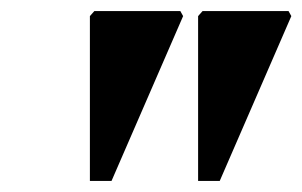

<svg xmlns="http://www.w3.org/2000/svg" viewBox="-20 -746 545 346"><path d="M337 -420V-717L345 -726H500L505 -717L376 -420ZM142 -420V-717L150 -726H305L310 -717L181 -420Z"/></svg>

Font: Platypi
Style: Bold Italic
Weight: 700
Italic angle: -13°
Designer: David Sargent
Foundry: Bolt Cutter Type
Version: Version 1.200; ttfautohint (v1.8.4.7-5d5b)